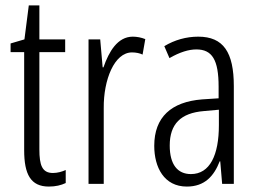

<svg xmlns="http://www.w3.org/2000/svg" viewBox="-20 -677 947 707"><path d="M175 -40C135 -40 125 -69 125 -127V-485H220V-532H125V-657H86L70 -532L19 -517V-485H69V-124C69 -35 93 10 160 10C185 10 205 5 222 -3V-51C209 -45 192 -40 175 -40Z M469 -542C413 -542 381 -487 361 -429H358L349 -532H306V0H362V-279C361 -383 401 -484 466 -484C481 -484 495 -481 505 -476L515 -533C500 -539 484 -542 469 -542Z M710 -542C666 -542 623 -530 585 -507L604 -463C642 -485 675 -495 703 -495C761 -495 785 -457 785 -358V-315L724 -311C611 -302 548 -246 548 -140C548 -61 584 10 668 10C734 10 768 -29 789 -83H791L798 0H841V-360C841 -484 803 -542 710 -542ZM731 -268 786 -273V-216C786 -106 753 -36 683 -36C634 -36 605 -71 605 -141C605 -220 645 -261 731 -268Z"/></svg>

Font: Noto Sans Bengali ExtraCondensed Light
Style: Regular
Weight: 300
Width: 2
Designer: Joana Ranito - Universal Thirst; Jelle Bosma - Monotype Design Team
Foundry: Universal Thirst ehf.
Version: Version 3.000